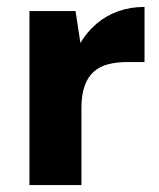

<svg xmlns="http://www.w3.org/2000/svg" viewBox="-20 -534 459 554"><path d="M65 0V-502H198L212 -410Q231 -442 258.5 -465.5Q286 -489 321 -501.5Q356 -514 397 -514V-355H348Q318 -355 293.5 -349Q269 -343 251.5 -328Q234 -313 224.5 -287Q215 -261 215 -223V0Z"/></svg>

Font: DM Sans 16pt Black
Style: Regular
Weight: 900
Version: Version 4.004;gftools[0.9.30]